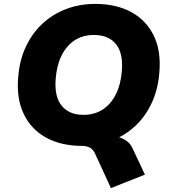

<svg xmlns="http://www.w3.org/2000/svg" viewBox="-20 -736 876 983"><path d="M548 227 466 49Q456 28 438.5 19Q421 10 386 10L530 -41Q560 -41 585 -34.5Q610 -28 629 -14Q648 0 659 24L722 158ZM402 11Q293 11 216 -31.5Q139 -74 101.5 -152.5Q64 -231 73 -338Q79 -425 111.5 -495Q144 -565 196.5 -614Q249 -663 318 -689.5Q387 -716 467 -716Q576 -716 653 -673.5Q730 -631 767.5 -553Q805 -475 796 -368Q790 -281 757.5 -210.5Q725 -140 672.5 -91Q620 -42 551 -15.5Q482 11 402 11ZM407 -148Q465 -148 507 -176Q549 -204 574 -255Q599 -306 604 -375Q611 -465 573 -511Q535 -557 461 -557Q404 -557 362 -529.5Q320 -502 295 -451Q270 -400 265 -331Q258 -241 296 -194.5Q334 -148 407 -148Z"/></svg>

Font: Nunito Sans 9pt Black
Style: Italic
Weight: 900
Italic angle: -9°
Version: Version 3.101;gftools[0.9.27]